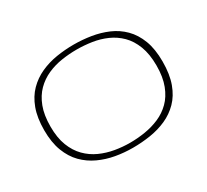

<svg xmlns="http://www.w3.org/2000/svg" viewBox="-143 -931 1251 1161"><g transform="rotate(-30 483.0 -350.0)"><path d="M482 -25Q534 -25 587 -33.5Q640 -42 687.5 -62.5Q735 -83 772 -119.5Q809 -156 831 -213Q853 -270 853 -350Q853 -430 831 -487Q809 -544 772 -580.5Q735 -617 687.5 -638Q640 -659 587 -667Q534 -675 482 -675Q430 -675 377.5 -667Q325 -659 277.5 -638Q230 -617 193 -580Q156 -543 134.5 -486.5Q113 -430 113 -350Q113 -272 134.5 -216.5Q156 -161 193 -123.5Q230 -86 277.5 -64.5Q325 -43 377.5 -34Q430 -25 482 -25ZM482 10Q421 10 362 -0.5Q303 -11 250 -35.5Q197 -60 156.5 -101Q116 -142 92.5 -203.5Q69 -265 69 -350Q69 -437 92 -499Q115 -561 155.5 -602Q196 -643 249 -667Q302 -691 361.5 -700.5Q421 -710 482 -710Q542 -710 601.5 -700.5Q661 -691 714.5 -668Q768 -645 809 -604Q850 -563 873.5 -501.5Q897 -440 897 -353Q897 -264 874 -201Q851 -138 810.5 -97Q770 -56 717.5 -32.5Q665 -9 604.5 0.5Q544 10 482 10Z"/></g></svg>

Font: Georama Expanded ExtraLight
Style: Regular
Weight: 250
Width: 7
Designer: Jean-Baptiste Levee
Foundry: Production Type
Version: Version 1.001